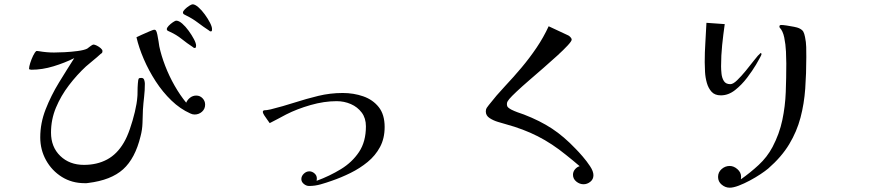

<svg xmlns="http://www.w3.org/2000/svg" viewBox="-20 -824 4040 892"><path d="M653 -435Q653 -404 649.5 -374Q646 -344 644 -314Q643 -283 642 -252Q641 -221 633 -191Q608 -88 552 -37.5Q496 13 390 26Q386 27 382 27Q378 27 373 27Q314 27 267.5 -2Q221 -31 194 -79.5Q167 -128 167 -186Q167 -252 192 -316Q217 -380 254 -440.5Q291 -501 325 -554Q281 -532 228.5 -516Q176 -500 126 -500Q122 -500 120 -501Q115 -501 115 -505Q115 -514 120.5 -531.5Q126 -549 134 -565.5Q142 -582 149 -587H154Q159 -587 162 -586Q197 -580 231 -580Q249 -580 280 -581.5Q311 -583 341 -587Q371 -591 385 -598Q389 -601 399.5 -609Q410 -617 414 -617Q420 -617 430 -612Q440 -607 448 -600Q456 -593 456 -587Q456 -581 454 -578.5Q452 -576 447 -573Q431 -558 413.5 -544Q396 -530 379 -515Q337 -476 300 -427.5Q263 -379 240 -324Q217 -269 217 -208Q217 -141 260 -99.5Q303 -58 370 -58Q431 -58 477.5 -83Q524 -108 555 -161Q570 -186 583.5 -225Q597 -264 606.5 -304Q616 -344 618 -373Q619 -380 619 -399Q619 -418 620.5 -436.5Q622 -455 624 -458Q626 -461 629.5 -461.5Q633 -462 637 -462Q647 -462 650 -452.5Q653 -443 653 -435ZM933 -338Q933 -318 918.5 -305Q904 -292 884 -292Q874 -292 864 -297Q817 -318 776.5 -357Q736 -396 703.5 -446Q671 -496 648 -549.5Q625 -603 614 -651Q620 -654 638.5 -662.5Q657 -671 675 -678.5Q693 -686 696 -686Q701 -686 704 -683Q708 -678 711 -663Q714 -648 716.5 -632.5Q719 -617 720 -609Q729 -566 747.5 -518Q766 -470 791.5 -425.5Q817 -381 845 -347Q851 -361 863.5 -370.5Q876 -380 892 -380Q909 -380 921 -367.5Q933 -355 933 -338ZM891 -612Q891 -608 890 -604.5Q889 -601 884 -601Q880 -601 875 -606Q849 -623 824 -643Q799 -663 770 -676Q766 -678 760.5 -680.5Q755 -683 755 -689Q755 -695 763.5 -704Q772 -713 783 -720.5Q794 -728 799 -728Q811 -728 826.5 -714.5Q842 -701 856.5 -681Q871 -661 881 -642Q891 -623 891 -612ZM965 -689Q965 -686 964.5 -682Q964 -678 959 -678Q955 -678 950 -683Q924 -700 899 -719Q874 -738 845 -752Q841 -754 835.5 -757Q830 -760 830 -766Q830 -772 839 -781Q848 -790 859 -797Q870 -804 875 -804Q886 -804 901.5 -790.5Q917 -777 931.5 -757Q946 -737 955.5 -718.5Q965 -700 965 -689Z M1767 -234Q1767 -181 1745.5 -141Q1724 -101 1688 -71.5Q1652 -42 1608.5 -20.5Q1565 1 1521 16Q1496 25 1469.5 32.5Q1443 40 1416 40Q1403 40 1391.5 30.5Q1380 21 1380 8Q1380 -6 1391.5 -17Q1403 -28 1417 -28Q1430 -28 1441 -18.5Q1452 -9 1452 5Q1452 12 1451 16Q1511 -6 1563.5 -38Q1616 -70 1648 -118Q1680 -166 1680 -237Q1680 -275 1660.5 -301Q1641 -327 1610 -340.5Q1579 -354 1544 -354Q1486 -354 1423 -336Q1360 -318 1309 -292Q1290 -282 1271.5 -272Q1253 -262 1233 -252Q1230 -257 1222 -267.5Q1214 -278 1207.5 -288.5Q1201 -299 1201 -304Q1201 -309 1204.5 -310.5Q1208 -312 1212 -312Q1219 -312 1225 -313.5Q1231 -315 1238 -316Q1294 -330 1348.5 -347.5Q1403 -365 1458.5 -378.5Q1514 -392 1572 -392Q1623 -392 1667.5 -376.5Q1712 -361 1739.5 -326.5Q1767 -292 1767 -234Z M2737 -10Q2737 9 2722.5 20.5Q2708 32 2691 32Q2673 32 2657.5 19.5Q2642 7 2642 -12Q2642 -26 2651 -37Q2660 -48 2673 -52Q2657 -66 2641.5 -78.5Q2626 -91 2610 -104Q2545 -157 2478 -191Q2411 -225 2330 -247Q2316 -251 2294 -257.5Q2272 -264 2254.5 -275.5Q2237 -287 2237 -306Q2237 -316 2241 -322.5Q2245 -329 2251 -336Q2286 -381 2326 -423.5Q2366 -466 2403 -510Q2440 -554 2472.5 -602Q2505 -650 2529 -702L2621 -659Q2625 -657 2630.5 -651Q2636 -645 2636 -640Q2636 -633 2617.5 -613Q2599 -593 2569.5 -566Q2540 -539 2505.5 -509Q2471 -479 2438 -450.5Q2405 -422 2380.5 -399Q2356 -376 2346 -364Q2342 -359 2338.5 -353.5Q2335 -348 2335 -341Q2335 -330 2340.5 -325Q2346 -320 2355 -315Q2369 -308 2384 -302.5Q2399 -297 2414 -292Q2489 -263 2544.5 -226.5Q2600 -190 2655 -132Q2668 -119 2687 -97Q2706 -75 2721.5 -51.5Q2737 -28 2737 -10Z M3726 -559Q3726 -483 3721 -412.5Q3716 -342 3699 -277.5Q3682 -213 3646.5 -154Q3611 -95 3549 -41Q3536 -30 3513.5 -15Q3491 0 3464 14.5Q3437 29 3412 38.5Q3387 48 3370 48Q3350 48 3333 34Q3316 20 3316 -2Q3316 -24 3332.5 -38.5Q3349 -53 3370 -53Q3389 -53 3406 -38Q3423 -23 3423 -3Q3423 0 3422.5 3Q3422 6 3422 9Q3465 -21 3504.5 -57.5Q3544 -94 3569 -141Q3601 -202 3614.5 -266Q3628 -330 3630.5 -396Q3633 -462 3633 -529Q3633 -551 3631.5 -584.5Q3630 -618 3623.5 -649.5Q3617 -681 3602 -696Q3601 -698 3601 -701Q3601 -708 3610 -708Q3617 -708 3634.5 -705.5Q3652 -703 3669 -699.5Q3686 -696 3692 -693Q3707 -686 3712 -677Q3717 -668 3720 -652Q3725 -629 3725.5 -605.5Q3726 -582 3726 -559ZM3518 -573Q3518 -570 3512.5 -559.5Q3507 -549 3500.5 -538Q3494 -527 3492 -523Q3476 -496 3451 -463Q3426 -430 3395 -405.5Q3364 -381 3329 -381Q3301 -381 3286 -397.5Q3271 -414 3264 -438.5Q3257 -463 3255.5 -489.5Q3254 -516 3254 -535Q3254 -581 3257 -626.5Q3260 -672 3262 -718L3347 -712Q3340 -663 3335 -614.5Q3330 -566 3330 -516Q3330 -501 3332 -481.5Q3334 -462 3343 -447.5Q3352 -433 3373 -433Q3386 -433 3405 -451.5Q3424 -470 3445 -495.5Q3466 -521 3484 -544.5Q3502 -568 3514 -578Q3518 -576 3518 -573Z"/></svg>

Font: Kaisei Decol
Style: Regular
Weight: 400
Designer: Font-Kai, 金井和夫
Foundry: KAZUO KANAI
Version: Version 5.003